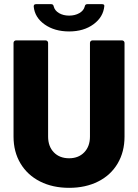

<svg xmlns="http://www.w3.org/2000/svg" viewBox="-20 -894 663 922"><path d="M312 8Q233 8 172.5 -22.5Q112 -53 78.5 -109Q45 -165 45 -238V-688Q45 -693 48.5 -696.5Q52 -700 57 -700H199Q204 -700 207.5 -696.5Q211 -693 211 -688V-238Q211 -191 238.5 -162.5Q266 -134 312 -134Q357 -134 384.5 -162.5Q412 -191 412 -238V-688Q412 -693 415.5 -696.5Q419 -700 424 -700H566Q571 -700 574.5 -696.5Q578 -693 578 -688V-238Q578 -165 545 -109Q512 -53 451.5 -22.5Q391 8 312 8ZM312 -743Q242 -743 194.5 -776.5Q147 -810 142 -862V-864Q142 -874 153 -874H226Q236 -874 238 -863Q243 -843 263.5 -831Q284 -819 312 -819Q340 -819 361 -831Q382 -843 387 -863Q389 -874 399 -874H470Q481 -874 481 -866Q481 -866 481 -865Q476 -812 429 -777.5Q382 -743 312 -743Z"/></svg>

Font: LinhAnh ExtBd
Style: Regular
Weight: 800
Designer: Jeremy Tribby
Foundry: Tribby Type
Version: Version 1.408